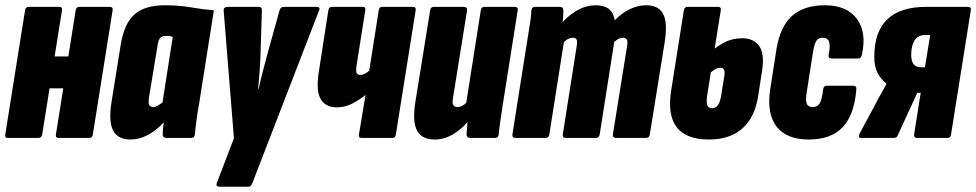

<svg xmlns="http://www.w3.org/2000/svg" viewBox="-20 -523 3702 728"><path d="M202 0Q190 0 192 -13L267 -484Q269 -497 281 -497H397Q409 -497 407 -484L332 -13Q330 0 318 0ZM10 0Q-2 0 0 -13L75 -484Q77 -497 89 -497H205Q217 -497 215 -484L140 -13Q138 0 126 0ZM145 -188 164 -309H258L238 -188Z M475 6Q427 6 409 -28Q391 -62 403 -137L438 -355Q451 -434 490 -468.5Q529 -503 605 -503Q659 -503 705 -495Q751 -487 791 -484L735 -130Q729 -97 725 -67Q721 -37 719 -14Q718 0 705 0H611Q597 0 597 -14Q597 -23 598 -35Q599 -47 601 -59Q572 -28 540 -11Q508 6 475 6ZM562 -117Q569 -117 577.5 -122Q586 -127 596 -134L635 -383Q627 -386 621.5 -386.5Q616 -387 609 -387Q595 -387 587.5 -379Q580 -371 577 -348L545 -154Q542 -134 545.5 -125.5Q549 -117 562 -117Z M812 185Q806 185 802.5 181.5Q799 178 802 171L867 1L828 -484Q828 -491 832 -494Q836 -497 842 -497H960Q974 -497 973 -484L968 -322Q967 -288 964.5 -254.5Q962 -221 959 -186H961Q968 -221 977 -254.5Q986 -288 995 -322L1040 -484Q1044 -497 1056 -497H1180Q1187 -497 1190 -494Q1193 -491 1190 -484L937 171Q932 185 923 185Z M1351 0Q1339 0 1341 -13L1366 -163Q1341 -143 1314 -129.5Q1287 -116 1258 -116Q1213 -116 1195 -149Q1177 -182 1190 -258L1225 -484Q1227 -497 1239 -497H1355Q1367 -497 1365 -484L1332 -275Q1329 -254 1332 -246.5Q1335 -239 1346 -239Q1355 -239 1363.5 -243.5Q1372 -248 1380 -255L1416 -484Q1418 -497 1429 -497H1547Q1558 -497 1556 -484L1481 -13Q1479 0 1468 0Z M1628 6Q1580 6 1561.5 -27.5Q1543 -61 1555 -137L1611 -484Q1613 -497 1625 -497H1738Q1752 -497 1751 -484L1698 -154Q1694 -133 1698.5 -125Q1703 -117 1715 -117Q1724 -117 1734.5 -123Q1745 -129 1755 -141L1769 -79Q1737 -38 1701.5 -16Q1666 6 1628 6ZM1763 0Q1749 0 1749 -14Q1750 -29 1752 -52.5Q1754 -76 1756 -94L1747 -128L1803 -484Q1805 -497 1817 -497H1930Q1945 -497 1943 -484L1887 -130Q1882 -97 1877.5 -67Q1873 -37 1871 -14Q1870 0 1857 0Z M1936 0Q1921 0 1923 -14L1979 -368Q1984 -401 1989 -430.5Q1994 -460 1995 -484Q1996 -497 2009 -497H2103Q2116 -497 2116 -484Q2116 -475 2115.5 -463.5Q2115 -452 2113 -439Q2143 -471 2174.5 -487Q2206 -503 2239 -503Q2270 -503 2288 -489.5Q2306 -476 2311 -446Q2339 -475 2369.5 -489Q2400 -503 2430 -503Q2477 -503 2494.5 -470Q2512 -437 2500 -361L2444 -14Q2442 0 2430 0H2317Q2302 0 2304 -14L2357 -344Q2361 -365 2357 -372.5Q2353 -380 2342 -380Q2335 -380 2327 -376.5Q2319 -373 2309 -364L2254 -14Q2252 0 2240 0H2126Q2112 0 2114 -14L2166 -344Q2170 -365 2166.5 -372.5Q2163 -380 2151 -380Q2145 -380 2136.5 -376.5Q2128 -373 2118 -363L2063 -14Q2061 0 2049 0Z M2668 6Q2582 6 2546 -40.5Q2510 -87 2525 -181L2573 -484Q2575 -497 2587 -497H2703Q2715 -497 2713 -484L2661 -159Q2658 -136 2661.5 -124.5Q2665 -113 2681 -113Q2707 -113 2714 -159L2726 -232Q2729 -251 2725.5 -258.5Q2722 -266 2711 -266Q2699 -266 2687.5 -258Q2676 -250 2665 -240L2677 -328Q2695 -345 2725.5 -361.5Q2756 -378 2795 -378Q2837 -378 2858.5 -348.5Q2880 -319 2869 -251L2855 -161Q2843 -79 2795.5 -36.5Q2748 6 2668 6Z M3046 6Q2963 6 2925 -42.5Q2887 -91 2900 -182L2924 -336Q2938 -422 2983 -462.5Q3028 -503 3107 -503Q3191 -503 3229 -451.5Q3267 -400 3248 -315Q3245 -301 3234 -301H3134Q3119 -301 3122 -315Q3129 -349 3123.5 -364.5Q3118 -380 3099 -380Q3084 -380 3076 -369Q3068 -358 3063 -328L3038 -168Q3034 -140 3039.5 -128.5Q3045 -117 3061 -117Q3080 -117 3088.5 -132Q3097 -147 3101 -184Q3103 -198 3115 -198H3214Q3229 -198 3227 -184Q3219 -87 3175 -40.5Q3131 6 3046 6Z M3244 0Q3239 0 3237.5 -4Q3236 -8 3239 -16L3301 -131Q3309 -148 3319.5 -165.5Q3330 -183 3341 -205V-206Q3319 -223 3307 -247.5Q3295 -272 3295 -308Q3295 -402 3344 -449.5Q3393 -497 3492 -497H3651Q3663 -497 3661 -484L3586 -13Q3585 0 3573 0H3456Q3445 0 3446 -13L3471 -171H3458L3383 -8Q3379 0 3369 0ZM3471 -268H3487L3507 -390H3486Q3461 -390 3448 -370Q3435 -350 3435 -315Q3435 -268 3471 -268Z"/></svg>

Font: Sofia Sans Extra Condensed Black
Style: Italic
Weight: 900
Italic angle: -9°
Version: Version 4.100